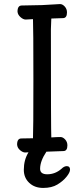

<svg xmlns="http://www.w3.org/2000/svg" viewBox="-20 -737 415 943"><path d="M120 11Q109 12 104 12Q92 12 78.5 0.5Q65 -11 64 -27Q64 -57 85 -57Q124 -57 142 -58Q144 -90 144 -348Q144 -603 142 -643Q118 -641 106 -641Q94 -641 80.5 -653Q67 -665 66 -680Q66 -710 87 -710L187 -712L275 -717Q287 -717 298 -705Q309 -693 309 -676Q309 -648 289 -648L232 -646L230 -594Q230 -97 232 -62Q259 -64 277 -64Q289 -64 300 -52Q311 -40 311 -23Q311 5 291 5Q244 6 208 8Q177 54 177 92Q177 119 212 119Q251 119 282 92Q295 79 308 79Q324 79 324 96Q324 110 306.5 131.5Q289 153 261.5 169.5Q234 186 192 186Q150 186 123.5 161Q97 136 97 97Q97 48 120 11Z"/></svg>

Font: ToneOZ-Pinyin-WenKai-Medium
Style: Medium
Weight: 700
Designer: Fontworks Inc.
Foundry: ToneOZ
Version: Version 0.240331